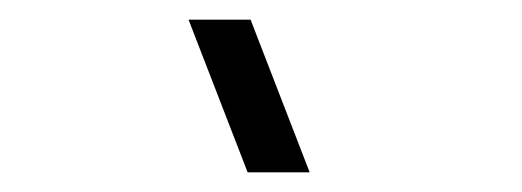

<svg xmlns="http://www.w3.org/2000/svg" viewBox="-20 -980 530 195"><path d="M231.5 -805 171.5 -960H234.5L294.5 -805Z"/></svg>

Font: Vela Sans
Style: Regular
Weight: 400
Designer: Principal design: Mikhail Sharanda - project Manrope.
Design modification: Ravid Balaliev
Foundry: Mikhail Sharanda
Version: Version 1.001